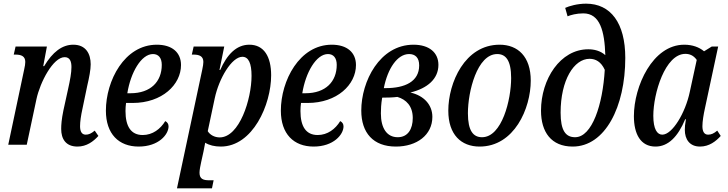

<svg xmlns="http://www.w3.org/2000/svg" viewBox="-20 -790 3975 1048"><path d="M403 10C453 10 490 -18 517 -48L497 -77C478 -61 464 -55 448 -55C426 -55 417 -73 417 -101C417 -126 422 -160 430 -196L456 -321C467 -368 475 -409 475 -439C475 -496 449 -546 380 -546C319 -546 267 -506 221 -429H216L236 -536H65L55 -492H64C95 -492 118 -484 118 -452C118 -442 116 -428 112 -411L25 0H126L179 -249C199 -342 270 -478 333 -478C363 -478 370 -452 370 -424C370 -393 363 -355 351 -301L326 -187C316 -138 314 -109 314 -86C314 -33 338 10 403 10Z M737 10C846 10 900 -56 900 -100C900 -113 894 -123 882 -129C856 -86 813 -53 759 -53C695 -53 665 -100 665 -184C665 -198 666 -213 668 -228H704C865 -228 968 -328 968 -435C968 -504 919 -546 836 -546C659 -546 558 -349 558 -186C558 -59 628 10 737 10ZM675 -281C693 -394 751 -495 815 -495C845 -495 863 -474 863 -436C863 -345 803 -281 692 -281Z M946 238H1137L1146 194H1122C1091 194 1069 188 1069 153C1069 137 1074 114 1078 95L1091 36C1094 21 1098 2 1100 -11C1122 3 1152 10 1185 10C1360 10 1460 -219 1460 -379C1460 -481 1421 -546 1341 -546C1270 -546 1219 -492 1182 -408H1178L1204 -536H1037L1027 -492H1036C1067 -492 1090 -484 1090 -452C1090 -442 1088 -429 1084 -410ZM1179 -40C1151 -40 1126 -54 1114 -74L1152 -253C1175 -362 1245 -480 1303 -480C1337 -480 1353 -444 1353 -376C1353 -249 1287 -40 1179 -40Z M1692 10C1801 10 1855 -56 1855 -100C1855 -113 1849 -123 1837 -129C1811 -86 1768 -53 1714 -53C1650 -53 1620 -100 1620 -184C1620 -198 1621 -213 1623 -228H1659C1820 -228 1923 -328 1923 -435C1923 -504 1874 -546 1791 -546C1614 -546 1513 -349 1513 -186C1513 -59 1583 10 1692 10ZM1630 -281C1648 -394 1706 -495 1770 -495C1800 -495 1818 -474 1818 -436C1818 -345 1758 -281 1647 -281Z M2141 10C2255 10 2340 -53 2340 -152C2340 -217 2295 -268 2220 -285C2314 -308 2373 -360 2373 -436C2373 -503 2323 -546 2237 -546C2052 -546 1952 -345 1952 -187C1952 -65 2017 10 2141 10ZM2213 -495C2246 -495 2268 -476 2268 -433C2268 -344 2189 -309 2086 -309H2075C2096 -416 2149 -495 2213 -495ZM2151 -41C2091 -41 2059 -91 2059 -171C2059 -194 2060 -221 2066 -257C2099 -257 2126 -258 2149 -261C2197 -247 2233 -211 2233 -146C2233 -85 2206 -41 2151 -41Z M2598 10C2787 10 2877 -198 2877 -350C2877 -481 2807 -546 2707 -546C2517 -546 2427 -338 2427 -186C2427 -55 2497 10 2598 10ZM2611 -41C2563 -41 2534 -76 2534 -172C2534 -290 2584 -495 2694 -495C2741 -495 2770 -460 2770 -364C2770 -246 2720 -41 2611 -41Z M3106 10C3283 10 3393 -207 3393 -474C3393 -665 3313 -770 3179 -770C3131 -770 3087 -757 3065 -747L3078 -701C3095 -708 3126 -717 3164 -717C3255 -717 3280 -620 3284 -489C3257 -513 3223 -521 3191 -521C3038 -521 2933 -358 2933 -186C2933 -69 2989 10 3106 10ZM3119 -41C3067 -41 3040 -78 3040 -175C3040 -353 3113 -469 3198 -469C3231 -469 3261 -453 3281 -409C3270 -219 3212 -41 3119 -41Z M3558 10C3627 10 3680 -43 3720 -139H3724C3719 -111 3718 -96 3718 -81C3718 -30 3744 10 3801 10C3851 10 3888 -19 3914 -48L3895 -77C3876 -61 3862 -55 3845 -55C3824 -55 3814 -72 3814 -101C3814 -127 3820 -164 3828 -200L3900 -536H3865L3823 -510C3797 -532 3760 -546 3715 -546C3542 -546 3440 -319 3440 -156C3440 -59 3476 10 3558 10ZM3595 -55C3567 -55 3546 -85 3546 -158C3546 -279 3610 -496 3721 -496C3742 -496 3765 -489 3783 -463L3745 -288C3721 -174 3650 -55 3595 -55Z"/></svg>

Font: Noto Serif Condensed Medium
Style: Italic
Weight: 500
Width: 3
Italic angle: -12°
Designer: Monotype Design Team
Foundry: Monotype Imaging Inc.
Version: Version 2.013